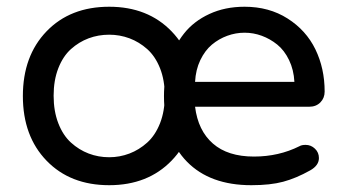

<svg xmlns="http://www.w3.org/2000/svg" viewBox="-20 -540 1045 570"><path d="M304.2 9.8Q188.5 9.8 118.2 -63Q47.9 -135.7 47.9 -254.9Q47.9 -374 118.2 -447Q188.5 -520 304.2 -520Q418.9 -520 489.5 -446.8Q560.1 -373.5 560.1 -254.9Q560.1 -136.2 489.5 -63.2Q418.9 9.8 304.2 9.8ZM304.2 -437Q272 -437 243.2 -426.3Q214.4 -415.5 190.7 -394.3Q167 -373 153.1 -337.4Q139.2 -301.8 139.2 -255.9Q139.2 -210 153.1 -174.1Q167 -138.2 190.7 -116.7Q214.4 -95.2 243.2 -84.2Q272 -73.2 304.2 -73.2Q335.4 -73.2 364.3 -84.2Q393.1 -95.2 417 -116.7Q440.9 -138.2 455.1 -174.1Q469.2 -210 469.2 -255.9Q469.2 -301.8 455.1 -337.4Q440.9 -373 417 -394.3Q393.1 -415.5 364.3 -426.3Q335.4 -437 304.2 -437ZM926.8 -70.8Q926.8 -48.8 900.9 -34.2Q858.9 -10.7 820.8 -0.5Q782.7 9.8 726.1 9.8Q603.5 9.8 535.2 -59.8Q466.8 -129.4 466.8 -254.9Q466.8 -308.6 481.9 -356Q497.1 -403.3 526.1 -440.2Q555.2 -477.1 601.6 -498.5Q647.9 -520 706.1 -520Q778.8 -520 833.7 -485.1Q888.7 -450.2 916.3 -393.6Q943.8 -336.9 943.8 -268.1Q943.8 -249 931.2 -236.1Q918.5 -223.1 897.9 -223.1H559.1Q567.9 -152.3 612.1 -113.8Q656.2 -75.2 733.9 -75.2Q807.6 -75.2 869.1 -106Q875.5 -109.9 887.2 -109.9Q903.3 -109.9 915 -98.6Q926.8 -87.4 926.8 -70.8ZM559.1 -296.9H854Q852.1 -333 838.1 -361.8Q824.2 -390.6 803 -407.7Q781.7 -424.8 757.1 -433.8Q732.4 -442.9 706.1 -442.9Q679.7 -442.9 654.8 -433.8Q629.9 -424.8 609.1 -407.5Q588.4 -390.1 574.7 -361.6Q561 -333 559.1 -296.9Z"/></svg>

Font: Aka-Acid-Varela
Style: Regular
Weight: 400
Designer: Joe Prince, Avraham Cornfeld, Cyberella
Foundry: Joe Prince, Avraham Cornfeld, Cyberella
Version: Version 2.000; ttfautohint (v1.5.33-1714) -l 8 -r 50 -G 200 